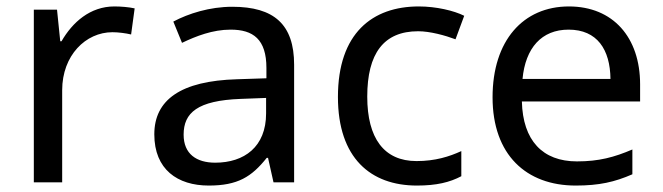

<svg xmlns="http://www.w3.org/2000/svg" viewBox="-20 -566 2058 596"><path d="M335 -546C260 -546 205 -497 171 -438H167L157 -536H85V0H173V-286C173 -394 246 -466 329 -466C347 -466 370 -463 387 -459L398 -540C380 -544 355 -546 335 -546Z M701 -545C631 -545 565 -524 518 -499L545 -433C589 -454 640 -474 696 -474C766 -474 807 -444 807 -355V-323L716 -320C541 -315 459 -256 459 -149C459 -40 531 10 628 10C718 10 761 -17 808 -76H812L829 0H893V-365C893 -490 831 -545 701 -545ZM727 -259 806 -262V-214C806 -110 738 -61 648 -61C590 -61 550 -88 550 -148C550 -216 593 -254 727 -259Z M1274 10C1335 10 1376 0 1412 -19V-97C1375 -80 1331 -66 1273 -66C1172 -66 1120 -137 1120 -266C1120 -400 1171 -469 1278 -469C1315 -469 1362 -456 1394 -444L1421 -517C1389 -533 1334 -546 1280 -546C1136 -546 1029 -463 1029 -265C1029 -75 1131 10 1274 10Z M1746 -546C1604 -546 1509 -440 1509 -264C1509 -85 1614 10 1767 10C1840 10 1888 -1 1943 -25V-102C1887 -78 1839 -65 1771 -65C1664 -65 1603 -130 1600 -251H1967V-304C1967 -450 1883 -546 1746 -546ZM1745 -474C1834 -474 1874 -412 1875 -321H1602C1611 -417 1661 -474 1745 -474Z"/></svg>

Font: Noto Sans Runic
Style: Regular
Weight: 400
Designer: Monotype Design Team
Foundry: Monotype Imaging Inc.
Version: Version 2.002